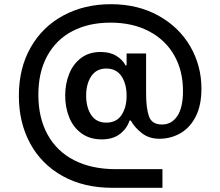

<svg xmlns="http://www.w3.org/2000/svg" viewBox="-20 -731 1051 916"><path d="M70 -274Q70 -406 126.5 -505Q183 -604 283 -657.5Q383 -711 509 -711Q637 -711 735.5 -656.5Q834 -602 887.5 -510Q941 -418 941 -308Q941 -229 914 -175.5Q887 -122 841 -95.5Q795 -69 740 -69Q691 -69 656.5 -96Q622 -123 604 -156H598Q586 -118 552.5 -92Q519 -66 465 -66Q408 -66 368.5 -95Q329 -124 310 -171.5Q291 -219 291 -275Q291 -331 310 -378.5Q329 -426 367 -454.5Q405 -483 460 -483Q505 -483 535 -464.5Q565 -446 579 -419H584V-476H677V-285Q677 -216 690.5 -176.5Q704 -137 753 -137Q799 -137 826 -177.5Q853 -218 853 -297Q853 -393 811.5 -466.5Q770 -540 691.5 -581.5Q613 -623 507 -623Q403 -623 325.5 -582.5Q248 -542 205.5 -464.5Q163 -387 163 -279Q163 -169 207 -89Q251 -9 334 33.5Q417 76 532 76H755V165H516Q380 165 279 109Q178 53 124 -46.5Q70 -146 70 -274ZM391 -275Q391 -219 415 -182.5Q439 -146 487 -146Q536 -146 560 -182.5Q584 -219 584 -274Q584 -331 559.5 -367.5Q535 -404 487 -404Q440 -404 415.5 -367.5Q391 -331 391 -275Z"/></svg>

Font: Lopes Sans SemiBold
Style: Regular
Weight: 600
Designer: Gabriel Lam, Diego Maldonado
Foundry: TypeRant, Foresti Design
Version: Version 4.000